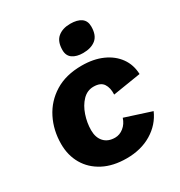

<svg xmlns="http://www.w3.org/2000/svg" viewBox="-173 -841 908 970"><g transform="rotate(-30 281.5 -356.0)"><path d="M286 10Q207 10 150.5 -19.5Q94 -49 64 -100.5Q34 -152 34 -218Q34 -298 67.5 -364.5Q101 -431 165 -470.5Q229 -510 321 -510Q390 -510 441.5 -487Q493 -464 522.5 -423Q552 -382 554 -327L391 -301Q393 -340 377 -364Q361 -388 320 -388Q283 -388 256 -360Q229 -332 214.5 -289Q200 -246 200 -203Q200 -160 223 -135Q246 -110 287 -110Q314 -110 337 -128.5Q360 -147 370 -178L522 -129Q494 -65 432 -27.5Q370 10 286 10ZM361 -561Q323 -561 300 -577Q277 -593 277 -626Q277 -676 304.5 -699Q332 -722 377 -722Q418 -722 440.5 -706Q463 -690 463 -657Q463 -606 435.5 -583.5Q408 -561 361 -561Z"/></g></svg>

Font: Work Sans
Style: Bold Italic
Weight: 700
Italic angle: -13°
Designer: Wei Huang
Foundry: Wei Huang
Version: Version 2.010; ttfautohint (v1.8.3)